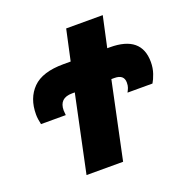

<svg xmlns="http://www.w3.org/2000/svg" viewBox="-128 -830 912 947"><g transform="rotate(-20 328.0 -357.0)"><path d="M252 -403H238Q170 -403 170 -338Q170 -329 172 -313H42Q35 -343 35 -366Q35 -451 85.5 -502Q136 -553 247 -553H285L320 -714H512L477 -553H491Q656 -553 656 -416Q656 -384 646.5 -356.5Q637 -329 627 -313H496Q502 -324 506 -334.5Q510 -345 510 -361Q510 -403 460 -403H444L359 0H167Z"/></g></svg>

Font: Noto Sans Display Black
Style: Italic
Weight: 900
Italic angle: -12°
Designer: Monotype Design team
Foundry: Monotype Imaging Inc.
Version: Version 1.000